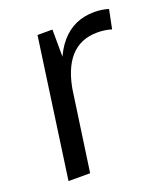

<svg xmlns="http://www.w3.org/2000/svg" viewBox="-107 -624 609 701"><g transform="rotate(-20 197.0 -274.0)"><path d="M116 -540H174L175 -358L124 0H40ZM143 -318Q159 -431 209 -489.5Q259 -548 339 -548Q353 -548 367 -546Q381 -544 394 -540L379 -466Q354 -474 324 -474Q258 -474 218.5 -429.5Q179 -385 166 -297Z"/></g></svg>

Font: Pathway Extreme SemiCondensed
Style: Italic
Weight: 400
Width: 4
Italic angle: -8°
Version: Version 1.001;gftools[0.9.26]